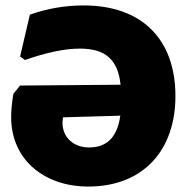

<svg xmlns="http://www.w3.org/2000/svg" viewBox="-20 -676 689 707"><path d="M288 -656C221 -656 155 -645 90 -622L54 -468L72 -455C151 -483 219 -497 274 -497C367 -497 414 -458 424 -364L54 -361L29 -330C24 -297 21 -269 21 -246C21 -81 151 11 304 11C511 11 626 -126 626 -322C626 -531 503 -656 288 -656ZM308 -133C253 -133 210 -168 210 -225L212 -244L423 -250C413 -182 383 -133 308 -133Z"/></svg>

Font: Luna Sans Black
Style: Regular
Weight: 900
Designer: Juan Pablo del Peral
Foundry: Huerta Tipografica
Version: Version 2.001; ttfautohint (v1.5)